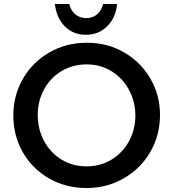

<svg xmlns="http://www.w3.org/2000/svg" viewBox="-20 -932 871 966"><path d="M785 -354Q785 -453 737 -536Q689 -619 605 -668Q521 -717 417 -717Q313 -717 228 -668Q143 -619 95 -535Q47 -451 47 -351Q47 -250 94.5 -166.5Q142 -83 226.5 -34.5Q311 14 415 14Q518 14 603 -35Q688 -84 736.5 -168Q785 -252 785 -354ZM661 -350Q661 -281 629.5 -222.5Q598 -164 542 -129.5Q486 -95 416 -95Q345 -95 289 -129.5Q233 -164 201.5 -223Q170 -282 170 -354Q170 -424 201.5 -482Q233 -540 289 -574Q345 -608 416 -608Q487 -608 543 -572.5Q599 -537 630 -478Q661 -419 661 -350ZM415 -841Q382 -841 359.5 -859.5Q337 -878 328 -912H256Q264 -842 306 -799.5Q348 -757 412 -757Q476 -757 519.5 -800Q563 -843 569 -912H499Q490 -878 468 -859.5Q446 -841 415 -841Z"/></svg>

Font: Geom Medium
Style: Bold
Weight: 500
Version: Version 1.102